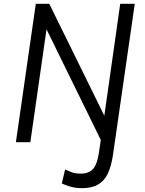

<svg xmlns="http://www.w3.org/2000/svg" viewBox="-20 -743 758 1003"><path d="M408 240Q371 240 341.5 230Q312 220 303 215.5L320 142.5Q332.5 148.5 353 156.2Q373.5 164 401 164Q444.5 164 466.5 139Q488.5 114 497 53L506.5 -12L223 -590L138.5 0H63L167 -723H237.5L525 -138.5L608 -723H684L570 67.5Q561.5 124 543.8 162.5Q526 201 493.2 220.5Q460.5 240 408 240Z"/></svg>

Font: Public Sans Thin Light
Style: Italic
Weight: 300
Italic angle: -8°
Version: Version 2.001